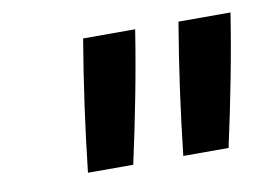

<svg xmlns="http://www.w3.org/2000/svg" viewBox="-47 -845 695 476"><g transform="rotate(-10 300.0 -607.0)"><path d="M380 -442Q389 -524 400.5 -606.5Q412 -689 426 -772H557Q544 -689 528 -606.5Q512 -524 494 -442ZM140 -442Q149 -524 160.5 -606.5Q172 -689 186 -772H317Q304 -689 288 -606.5Q272 -524 254 -442Z"/></g></svg>

Font: Iosevka SS04 Extended
Style: Bold Italic
Weight: 700
Width: 7
Italic angle: -9°
Monospace: yes
Designer: Belleve Invis
Foundry: Belleve Invis
Version: Version 19.0.0; ttfautohint (v1.8.4)